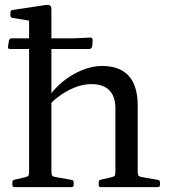

<svg xmlns="http://www.w3.org/2000/svg" viewBox="-20 -772 697 792"><path d="M100 0V-569H192V0ZM456 -325Q456 -374 431 -399.5Q406 -425 357 -425Q315 -425 269.5 -403Q224 -381 183 -340L175 -364Q200 -403 237.5 -434Q275 -465 318 -482.5Q361 -500 400 -500Q474 -500 511 -459Q548 -418 548 -337V0H456ZM40 0Q31 0 31 -10V-20Q31 -30 41 -31L80 -40Q94 -43 97 -47Q100 -51 100 -65V-180H192V-64Q192 -51 195.5 -47Q199 -43 213 -41L275 -30Q284 -29 284 -19V-9Q284 0 274 0ZM100 -568V-714L118 -684L32 -698Q23 -699 23 -709V-721Q23 -730 33 -731L166 -751Q180 -753 186 -749.5Q192 -746 192 -733V-568ZM396 0Q387 0 387 -10V-20Q387 -30 397 -31L436 -40Q450 -43 453 -47Q456 -51 456 -65V-180H548V-64Q548 -51 551.5 -47Q555 -43 569 -41L631 -30Q640 -29 640 -19V-9Q640 0 630 0ZM20 -570Q12 -570 13 -580L17 -605Q20 -614 29 -614H284L353 -617Q362 -617 362 -607Q362 -600 361.5 -593Q361 -586 360 -579Q357 -570 348 -570Z"/></svg>

Font: Hahmlet
Style: Regular
Weight: 400
Designer: Minjoo Ham & Mark Frömberg
Foundry: hypertype
Version: Version 1.002